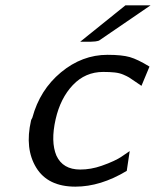

<svg xmlns="http://www.w3.org/2000/svg" viewBox="-20 -689 583 718"><path d="M280 -533 449 -669H543L350 -537Q337 -533 320 -533ZM96 -238Q96 -240 101 -249Q129 -353 208 -418.5Q287 -484 382 -484Q436 -484 465.5 -475.5Q495 -467 539 -440L509 -368Q501 -373 485.5 -384Q470 -395 462.5 -399.5Q455 -404 441 -410Q427 -416 409 -418Q391 -420 366 -420Q299 -420 252.5 -371Q206 -322 188 -243Q169 -159 191 -107Q215 -55 280 -55Q320 -55 360 -69Q386 -78 405 -87Q424 -96 432 -101.5Q440 -107 465 -124L454 -50Q356 9 262 9Q159 9 115.5 -62Q72 -133 96 -238Z"/></svg>

Font: Coval
Style: Book Italic
Weight: 350
Foundry: Context Ltd
Version: Version 001.000